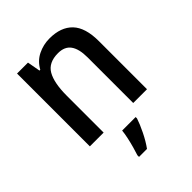

<svg xmlns="http://www.w3.org/2000/svg" viewBox="-217 -666 1005 1005"><g transform="rotate(-45 285.5 -164.0)"><path d="M326 -549Q410 -549 454.5 -502.5Q499 -456 499 -356V0H397V-338Q397 -400 374.5 -431.5Q352 -463 303 -463Q233 -463 205.5 -415.5Q178 -368 178 -273V0H76V-539H157L170 -467H176Q199 -509 239.5 -529Q280 -549 326 -549ZM354 71Q344 102 323 145Q302 188 278 221H219V209Q225 191 232.5 164.5Q240 138 246 110Q252 82 254 61H354Z"/></g></svg>

Font: Noto Sans Malayalam SemiCondensed Medium
Style: Regular
Weight: 500
Width: 4
Designer: Jelle Bosma - Monotype Design Team
Foundry: Monotype Imaging Inc.
Version: Version 2.104; ttfautohint (v1.8.4.7-5d5b)